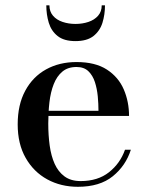

<svg xmlns="http://www.w3.org/2000/svg" viewBox="-20 -708 566 738"><path d="M279.5 10Q214 10 161.8 -18.5Q109.5 -47 78.8 -100.8Q48 -154.5 48 -230Q48 -305.5 77 -359.2Q106 -413 157 -441.2Q208 -469.5 274 -469.5Q346.5 -469.5 391 -440.5Q435.5 -411.5 455.8 -364.2Q476 -317 476 -262.5H115.5V-282H358.5Q358.5 -308.5 355.8 -337.8Q353 -367 344.8 -392.5Q336.5 -418 319.8 -434.2Q303 -450.5 274 -450.5Q241 -450.5 219.8 -432.8Q198.5 -415 186.5 -384.5Q174.5 -354 170 -315Q165.5 -276 165.5 -233Q165.5 -188.5 171 -148.5Q176.5 -108.5 190.2 -78Q204 -47.5 228.2 -29.8Q252.5 -12 290 -12Q356 -12 399 -46Q442 -80 460.5 -132.5H483Q463.5 -71 413.5 -30.5Q363.5 10 279.5 10ZM270 -550Q226 -550 201.5 -569.5Q177 -589 167.5 -620.5Q158 -652 158 -687.5H170Q170 -663.5 183.8 -647.5Q197.5 -631.5 220.5 -623.8Q243.5 -616 270 -616Q297 -616 320 -623.8Q343 -631.5 357 -647.5Q371 -663.5 371 -687.5H383.5Q383.5 -652 373.8 -620.5Q364 -589 339.2 -569.5Q314.5 -550 270 -550Z"/></svg>

Font: Bodoni Moda 11pt Medium
Style: Regular
Weight: 500
Designer: Owen Earl
Foundry: indestructible type
Version: Version 2.004